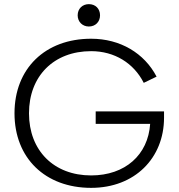

<svg xmlns="http://www.w3.org/2000/svg" viewBox="-20 -897 862 927"><path d="M442 -299H705C695 -149 584 -50 420 -50C240 -50 120 -170 120 -350C120 -530 240 -650 420 -650C533 -650 626 -592 674 -497L736 -527C677 -640 561 -710 420 -710C198 -710 50 -566 50 -350C50 -134 198 10 420 10C631 10 772 -134 772 -329V-359H442ZM409 -877C378 -877 355 -855 355 -823C355 -792 378 -769 409 -769C441 -769 463 -792 463 -823C463 -855 441 -877 409 -877Z"/></svg>

Font: Gully Light
Style: Regular
Weight: 300
Designer: jaikishan Patel
Foundry: MagicType
Version: Version 1.000;Glyphs 3.2 (3242)